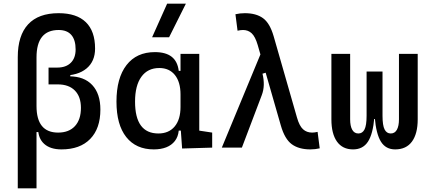

<svg xmlns="http://www.w3.org/2000/svg" viewBox="-20 -815 2384 1060"><path d="M319.3 9.8Q257.8 9.8 224.1 -20.5Q190.4 -50.8 190.4 -105.5L207 -85.9H161.6Q78.1 -139.6 78.1 -229.5V-499.5Q78.1 -619.1 135.3 -680.7Q192.4 -742.2 303.7 -742.2Q402.8 -742.2 453.9 -692.6Q504.9 -643.1 504.9 -546.9Q504.9 -476.1 457.5 -436.8Q410.2 -397.5 324.2 -397.5H248V-441.9H295.9Q344.2 -441.9 370.8 -468.3Q397.5 -494.6 397.5 -542Q397.5 -594.7 373.8 -622.1Q350.1 -649.4 303.7 -649.4Q181.6 -649.4 181.6 -498V-229.5Q181.6 -83 300.8 -83Q360.8 -83 393.8 -118.9Q426.8 -154.8 426.8 -219.7Q426.8 -281.2 393.3 -315.2Q359.9 -349.1 298.8 -349.1H248V-393.6H362.3Q444.3 -393.6 489.3 -345.5Q534.2 -297.4 534.2 -210Q534.2 -105.5 478 -47.9Q421.9 9.8 319.3 9.8ZM78.1 224.6V-345.7H181.6V224.6ZM248 -370.1V-418H368.2V-370.1Z M829.1 9.8Q731 9.8 677 -58.3Q623 -126.5 623 -253.9Q623 -384.3 678.5 -455.8Q733.9 -527.3 835 -527.3Q895 -527.3 927.7 -501.7Q960.4 -476.1 966.8 -423.8H1006.8L976.6 -293Q976.6 -362.3 945.6 -400.9Q914.6 -439.5 859.4 -439.5Q795.4 -439.5 760.5 -391.1Q725.6 -342.8 725.6 -253.9Q725.6 -78.1 854.5 -78.1Q912.1 -78.1 944.3 -116.7Q976.6 -155.3 976.6 -224.6V-252L1011.7 -93.8H966.8Q963.4 -59.6 945.3 -36.4Q927.2 -13.2 897.7 -1.7Q868.2 9.8 829.1 9.8ZM985.4 4.9 976.6 -119.1V-239.3L1080.1 -210V-93.8L1151.4 -83V0ZM976.6 -146.5V-517.6H1080.1V-175.8ZM819.8 -609.4 902.8 -794.9H1006.3L913.6 -609.4Z M1693.4 9.8Q1629.9 9.8 1590.8 -18.8Q1551.8 -47.4 1530.3 -122.6L1402.8 -566.4Q1389.2 -612.8 1369.6 -631.1Q1350.1 -649.4 1321.8 -649.4Q1308.6 -649.4 1291.5 -645.5L1279.8 -736.3Q1304.7 -742.2 1331.5 -742.2Q1394 -742.2 1431.9 -714.8Q1469.7 -687.5 1490.7 -615.2L1619.6 -166Q1632.8 -119.6 1653.1 -101.3Q1673.3 -83 1703.1 -83Q1716.3 -83 1733.4 -86.9L1745.1 3.9Q1720.2 9.8 1693.4 9.8ZM1204.6 0 1428.7 -541 1495.1 -428.2 1429.2 -408.2Q1437 -376 1436.3 -346.2Q1435.5 -316.4 1424.8 -288.6L1315.4 0Z M2161.6 9.8Q2109.9 9.8 2083.3 -32.5Q2056.6 -74.7 2048.8 -168H2049.3L2091.8 -175.8Q2091.8 -122.6 2103.3 -100.3Q2114.7 -78.1 2137.2 -78.1Q2159.7 -78.1 2171.1 -98.6Q2182.6 -119.1 2182.6 -156.2V-517.6H2286.1V-156.2Q2286.1 -76.7 2254.4 -33.4Q2222.7 9.8 2161.6 9.8ZM1929.2 9.8Q1871.1 9.8 1840.3 -33.4Q1809.6 -76.7 1809.6 -156.2V-517.6H1913.1V-156.2Q1913.1 -119.1 1924.6 -98.6Q1936 -78.1 1958.5 -78.1Q1981 -78.1 1992.4 -100.3Q2003.9 -122.6 2003.9 -175.8L2046.4 -168H2046.9Q2039.1 -74.7 2011.2 -32.5Q1983.4 9.8 1929.2 9.8ZM2003.9 -158.2V-419.9H2091.8V-158.2Z"/></svg>

Font: Cascadia Mono
Style: Regular
Weight: 400
Monospace: yes
Designer: Aaron Bell
Foundry: Saja Typeworks
Version: Version 2404.023